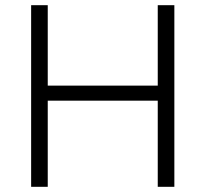

<svg xmlns="http://www.w3.org/2000/svg" viewBox="-20 -720 792 740"><path d="M588 0V-700H652V0ZM100 0V-700H164V0ZM164 -332V-390H588V-332Z"/></svg>

Font: Figtree Light Light
Style: Regular
Weight: 300
Version: Version 2.001;gftools[0.9.30]